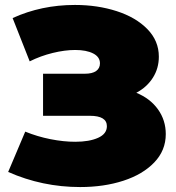

<svg xmlns="http://www.w3.org/2000/svg" viewBox="-20 -739 712 776"><path d="M650 -197Q650 -131 603.5 -82.5Q557 -34 478.5 -8.5Q400 17 304 17Q151 17 13 -44L82 -207Q131 -187 184 -176.5Q237 -166 284 -166Q341 -166 376.5 -182Q412 -198 412 -229Q412 -271 343 -271H154V-441H323Q353 -441 368.5 -452Q384 -463 384 -483Q384 -509 356.5 -523Q329 -537 284 -537Q242 -537 193 -525Q144 -513 100 -491L31 -666Q147 -719 283 -719Q374 -719 451.5 -694Q529 -669 575.5 -621.5Q622 -574 622 -510Q622 -463 598 -425Q574 -387 531 -364Q587 -341 618.5 -297Q650 -253 650 -197Z"/></svg>

Font: Montserrat Alternates Black
Style: Regular
Weight: 900
Designer: Julieta Ulanovsky
Foundry: Julieta Ulanovsky
Version: Version 7.200